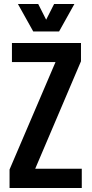

<svg xmlns="http://www.w3.org/2000/svg" viewBox="-20 -945 461 965"><path d="M28 0V-93L259 -633H40V-729H387V-637L157 -97H391V0ZM147 -787 70 -925H172L212 -846L252 -925H354L277 -787Z"/></svg>

Font: Hubot Sans Condensed SemiBold
Style: Regular
Weight: 600
Width: 3
Designer: Deni Anggara
Foundry: GitHub, Inc., Subsidiary of Microsoft Corporation
Version: Version 2.000